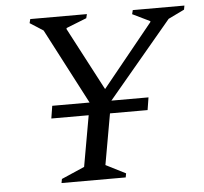

<svg xmlns="http://www.w3.org/2000/svg" viewBox="-49 -712 812 763"><g transform="rotate(-5 357.0 -330.0)"><path d="M166 0 169 -16 261 -56 297 -259H148L156 -309H305L148 -610L95 -644L99 -660H325L321 -644L240 -612L239 -608L371 -357L573 -606L574 -610L504 -644L508 -660H714L711 -644L647 -613L392 -309H540L532 -259H382L346 -56L425 -16L422 0Z"/></g></svg>

Font: Spectral SC
Style: Italic
Weight: 400
Italic angle: -10°
Designer: Jean-Baptiste Levee
Foundry: Production Type
Version: Version 2.001